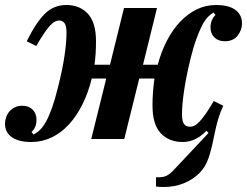

<svg xmlns="http://www.w3.org/2000/svg" viewBox="-34 -556 988 768"><path d="M91 12Q40 12 13 -7.5Q-14 -27 -14 -61Q-14 -74 -9.5 -87Q-5 -100 3.5 -110Q12 -120 25 -126.5Q38 -133 55 -133Q81 -133 96.5 -117.5Q112 -102 112 -78Q112 -45 92 -28L100 -18Q113 -24 125.5 -36Q138 -48 150 -69.5Q162 -91 174 -124.5Q186 -158 198 -207Q216 -278 224 -332.5Q232 -387 232 -425Q232 -453 224 -463.5Q216 -474 203 -474Q195 -474 186.5 -470Q178 -466 167 -454.5Q156 -443 142.5 -423Q129 -403 111 -372L73 -391Q110 -466 145.5 -501Q181 -536 231 -536Q285 -536 317.5 -501Q350 -466 350 -391Q350 -340 344 -297H406L462 -524H594L538 -297H597Q611 -350 634 -394Q657 -438 687 -469.5Q717 -501 753 -518.5Q789 -536 830 -536Q881 -536 907.5 -516.5Q934 -497 934 -462Q934 -436 916.5 -413.5Q899 -391 865 -391Q839 -391 823.5 -406.5Q808 -422 808 -446Q808 -462 813.5 -475Q819 -488 828 -496L820 -506Q808 -499 796.5 -487Q785 -475 774 -453.5Q763 -432 751 -399Q739 -366 727 -317Q710 -246 702 -191Q694 -136 694 -99Q694 -70 702.5 -59.5Q711 -49 726 -49Q735 -49 744 -53.5Q753 -58 764 -69.5Q775 -81 789 -101Q803 -121 821 -152L859 -133Q846 -105 838.5 -79Q831 -53 824 -20Q812 43 799.5 78Q787 113 764 136Q738 162 701.5 177Q665 192 620 192Q600 192 590 190V153H603Q626 153 641.5 141.5Q657 130 676 108L800 -24L792 -33Q768 -9 745 1.5Q722 12 697 12Q642 12 609 -23Q576 -58 576 -133Q576 -161 578 -188.5Q580 -216 584 -242H523L463 0H331L391 -242H333Q319 -185 295.5 -138Q272 -91 241 -57.5Q210 -24 172 -6Q134 12 91 12Z"/></svg>

Font: IBM Plex Serif
Style: Bold Italic
Weight: 700
Italic angle: -14°
Designer: Mike Abbink, Paul van der Laan, Pieter van Rosmalen
Foundry: Bold Monday
Version: Version 3.001